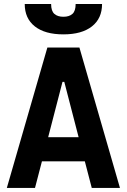

<svg xmlns="http://www.w3.org/2000/svg" viewBox="-20 -928 626 948"><path d="M13.7 0 213.9 -693.4H372.1L572.3 0H433.1L398.9 -131.3H187L152.8 0ZM217.8 -250.5H368.2L297.4 -523.9H288.6ZM293 -758.3Q202.1 -758.3 152.1 -797.6Q102.1 -836.9 102.1 -908.2H232.4Q232.4 -873.5 248.5 -859.4Q264.6 -845.2 293 -845.2Q321.8 -845.2 337.6 -859.4Q353.5 -873.5 353.5 -908.2H483.9Q483.9 -836.9 433.8 -797.6Q383.8 -758.3 293 -758.3Z"/></svg>

Font: Cascadia Code NF
Style: Bold
Weight: 700
Monospace: yes
Designer: Aaron Bell
Foundry: Saja Typeworks
Version: Version 2404.023; ttfautohint (v1.8.4)